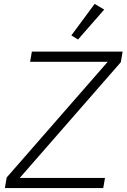

<svg xmlns="http://www.w3.org/2000/svg" viewBox="-20 -962 647 982"><path d="M508 0H5L14 -54L531 -646H134L143 -698H607L598 -644L81 -52H517ZM379 -760 345 -781 464 -942 513 -913Z"/></svg>

Font: IBM Plex Mono Light
Style: Italic
Weight: 300
Italic angle: -9°
Monospace: yes
Designer: Mike Abbink, Paul van der Laan, Pieter van Rosmalen
Foundry: Bold Monday
Version: Version 2.3